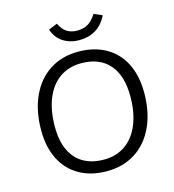

<svg xmlns="http://www.w3.org/2000/svg" viewBox="-131 -1023 1034 1140"><g transform="rotate(-15 386.0 -452.5)"><path d="M70 -326Q70 -445 111 -534.5Q152 -624 227 -672.5Q302 -721 402 -721Q500 -721 571.5 -680.5Q643 -640 681 -564.5Q719 -489 719 -385Q719 -266 678 -177Q637 -88 562 -39.5Q487 9 387 9Q289 9 217.5 -31.5Q146 -72 108 -147.5Q70 -223 70 -326ZM634 -386Q634 -513 574 -581.5Q514 -650 402 -650Q325 -650 269.5 -611Q214 -572 184 -499Q154 -426 154 -325Q154 -198 214.5 -130Q275 -62 387 -62Q463 -62 518.5 -101Q574 -140 604 -213Q634 -286 634 -386ZM270 -892 324 -914Q343 -875 369 -859Q395 -843 432 -843Q468 -843 496 -858.5Q524 -874 549 -914L600 -892Q573 -837 529 -811Q485 -785 429 -785Q373 -785 330.5 -812Q288 -839 270 -892Z"/></g></svg>

Font: Muli
Style: Italic
Weight: 400
Italic angle: -4.541°
Designer: Vernon Adams
Foundry: Vernon Adams
Version: Version 2.001